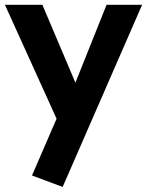

<svg xmlns="http://www.w3.org/2000/svg" viewBox="-27 -548 602 786"><path d="M229.5 217.3 104 170.4 204.6 -62 -6.8 -528.3H146.5L281.7 -209.5L409.2 -528.3H554.7Z"/></svg>

Font: Comme
Style: Bold
Weight: 700
Version: Version 1.000;gftools[0.9.27]